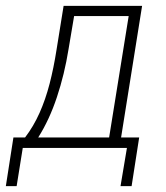

<svg xmlns="http://www.w3.org/2000/svg" viewBox="-45 -507 570 658"><path d="M-25 131 1 -36H41Q70 -74 90.5 -120Q111 -166 125 -220Q139 -274 149 -338L173 -487H442L370 -36H432L406 131H368L390 0H33L12 131ZM86 -36H329L396 -452H209L190 -339Q176 -252 150 -174Q124 -96 86 -36Z"/></svg>

Font: Nunito Sans 10pt Condensed ExtraLight
Style: Italic
Weight: 250
Width: 3
Italic angle: -9°
Designer: Vernon Adams
Foundry: Vernon Adams
Version: Version 3.101;gftools[0.9.27]